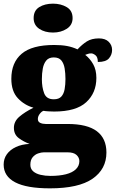

<svg xmlns="http://www.w3.org/2000/svg" viewBox="-34 -797 633 1050"><path d="M239 233Q112 233 49 200Q-14 167 -14 103Q-14 71 3.5 46.5Q21 22 53 7Q85 -8 128 -10Q97 -21 69.5 -41Q42 -61 42 -98Q42 -133 71.5 -158.5Q101 -184 149 -208Q99 -222 63.5 -260Q28 -298 28 -366Q28 -455 84.5 -503Q141 -551 262 -551Q302 -551 332 -545.5Q362 -540 390 -527Q415 -554 441 -570.5Q467 -587 507 -587Q542 -587 560.5 -568.5Q579 -550 579 -524Q579 -498 562 -478Q545 -458 501 -458Q501 -485 488 -495Q475 -505 465 -505Q454 -505 446 -502Q438 -499 432 -497Q458 -477 475.5 -446Q493 -415 493 -371Q493 -289 437.5 -238Q382 -187 262 -187Q252 -187 232 -188Q212 -189 204 -191Q194 -188 183.5 -174.5Q173 -161 173 -146Q173 -131 186 -125Q199 -119 216 -119H336Q443 -119 495.5 -79.5Q548 -40 548 37Q548 128 472 180.5Q396 233 239 233ZM242 165Q291 165 326.5 156Q362 147 381 128.5Q400 110 400 84Q400 65 384.5 50.5Q369 36 335 36H206Q192 36 174.5 42Q157 48 144.5 63Q132 78 132 104Q132 126 147 139.5Q162 153 187.5 159Q213 165 242 165ZM260 -254Q288 -254 301.5 -269Q315 -284 319.5 -309.5Q324 -335 324 -365Q324 -396 319.5 -423Q315 -450 301.5 -466.5Q288 -483 260 -483Q233 -483 219 -466Q205 -449 200 -422Q195 -395 195 -364Q195 -320 207.5 -287Q220 -254 260 -254ZM256 -619Q211 -619 180.5 -639.5Q150 -660 150 -698Q150 -739 180.5 -758Q211 -777 256 -777Q299 -777 331 -758Q363 -739 363 -698Q363 -660 331 -639.5Q299 -619 256 -619Z"/></svg>

Font: Noto Rashi Hebrew Black
Style: Regular
Weight: 900
Version: Version 1.006